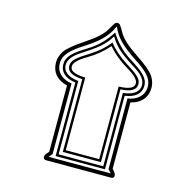

<svg xmlns="http://www.w3.org/2000/svg" viewBox="-177 -1578 1776 1737"><g transform="rotate(15 711.0 -709.5)"><path d="M409 -26H1013C1036 -26 1042 -36 1042 -52C1042 -66 1032 -80 1023 -91L1008 -108V-729C1099 -750 1158 -810 1158 -906C1158 -942 1147 -977 1125 -1011C1103 -1045 1046 -1093 954 -1154C862 -1215 803 -1269 777 -1314C737 -1384 732 -1393 711 -1393C690 -1393 686 -1386 645 -1314C619 -1269 561 -1215 468 -1154C376 -1093 319 -1045 297 -1011C275 -977 264 -942 264 -906C264 -794 342 -745 414 -729V-108L399 -91C390 -81 380 -67 380 -52C380 -33 390 -26 409 -26ZM420 -62 449 -95V-757C370 -766 299 -818 299 -906C299 -988 362 -1044 473 -1115C580 -1183 664 -1251 709 -1358H713C731 -1315 757 -1275 792 -1239C828 -1202 879 -1161 949 -1115C1055 -1046 1123 -990 1123 -906C1123 -819 1053 -766 973 -757V-95L1002 -62ZM480 -85H942V-774C1038 -786 1091 -835 1091 -905C1091 -980 1036 -1025 908 -1105C829 -1154 763 -1221 711 -1304C660 -1221 594 -1154 514 -1105C385 -1026 332 -980 332 -905C332 -841 377 -787 480 -774ZM502 -107V-794C401 -805 354 -847 354 -905C354 -954 390 -1000 461 -1045C596 -1131 660 -1181 711 -1268C739 -1221 772 -1181 812 -1148C852 -1115 904 -1079 970 -1038C1036 -997 1069 -952 1069 -905C1069 -854 1030 -806 920 -794V-107ZM533 -138H890V-820C990 -824 1035 -855 1035 -906C1035 -956 999 -986 877 -1063C812 -1104 756 -1153 711 -1210C666 -1153 611 -1104 545 -1063C424 -988 388 -957 388 -906C388 -860 424 -825 533 -820ZM555 -160V-840C443 -844 411 -870 411 -908C411 -940 449 -979 523 -1022C598 -1066 661 -1118 711 -1177C761 -1118 824 -1066 899 -1022C974 -978 1011 -940 1011 -908C1011 -869 977 -844 868 -840V-160Z"/></g></svg>

Font: Noto Nastaliq Urdu
Style: Regular
Weight: 400
Designer: Monotype Design Team (Patrick Giasson: type design, Kamal Mansour: OpenType code, Glenda Bellarosa). Updated by Simon Co
Foundry: Monotype Imaging Inc., Simon Cozens
Version: Version 3.009